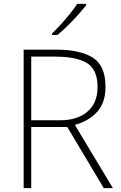

<svg xmlns="http://www.w3.org/2000/svg" viewBox="-20 -970 626 990"><path d="M269 -714Q394 -714 459 -672.5Q524 -631 524 -522Q524 -441 481 -393.5Q438 -346 366 -326L562 0H515L327 -315H141V0H102V-714ZM264 -678H141V-350H292Q379 -350 431 -394.5Q483 -439 483 -521Q483 -611 429 -644.5Q375 -678 264 -678ZM424 -942Q407 -921 382.5 -893.5Q358 -866 330 -838.5Q302 -811 277 -790H248V-797Q269 -817 294 -844.5Q319 -872 341.5 -900Q364 -928 378 -950H424Z"/></svg>

Font: Noto Sans Devanagari ExtraLight
Style: Regular
Weight: 200
Designer: Jelle Bosma - Monotype Design Team
Foundry: Monotype Imaging Inc.
Version: Version 2.004; ttfautohint (v1.8.4.7-5d5b)